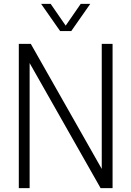

<svg xmlns="http://www.w3.org/2000/svg" viewBox="-20 -965 674 985"><path d="M502 -740H557.5V0H496L132 -641.5V0H76.5V-740H138L502 -98.5ZM394 -945H443L345.5 -805.5H288.5L191 -945H240L317 -833.5Z"/></svg>

Font: Encode Sans Condensed Light
Style: Regular
Weight: 300
Width: 3
Designer: Multiple Designers
Foundry: Impallari Type
Version: Version 2.000